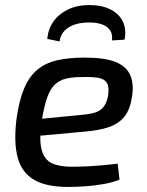

<svg xmlns="http://www.w3.org/2000/svg" viewBox="-20 -728 582 760"><path d="M315 -500Q395 -500 438 -482.5Q481 -465 496 -429.5Q511 -394 502 -342Q495 -295 473 -267Q451 -239 412.5 -225.5Q374 -212 315 -207L75 -185L84 -252L309 -274Q341 -277 360.5 -284Q380 -291 391.5 -307Q403 -323 408 -350Q413 -384 403 -400Q393 -416 368.5 -420Q344 -424 305 -423Q267 -423 240.5 -416.5Q214 -410 196 -392Q178 -374 166.5 -341Q155 -308 146 -255Q134 -177 144.5 -136.5Q155 -96 185 -82Q215 -68 264 -68Q291 -68 323 -69.5Q355 -71 387 -74Q419 -77 446 -80L453 -17Q427 -6 390.5 0.5Q354 7 317 9.5Q280 12 250 12Q163 12 114.5 -16.5Q66 -45 50 -104.5Q34 -164 45 -255Q55 -328 74.5 -375.5Q94 -423 126 -450.5Q158 -478 204.5 -489Q251 -500 315 -500ZM216 -564 167 -574Q171 -614 192 -643.5Q213 -673 249.5 -690.5Q286 -708 333 -708Q384 -708 418.5 -690Q453 -672 467 -641Q481 -610 473 -571L423 -568Q428 -602 404 -620.5Q380 -639 333 -639Q282 -639 251 -619Q220 -599 216 -564Z"/></svg>

Font: Exo 2 Medium
Style: Italic
Weight: 500
Italic angle: -8°
Designer: Natanael Gama
Foundry: Natanael Gama
Version: Version 2.010